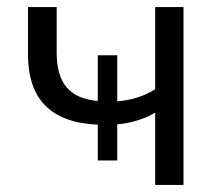

<svg xmlns="http://www.w3.org/2000/svg" viewBox="-20 -522 618 542"><path d="M418 -204V0H498V-502H418V-270C384 -249 349 -239 311 -236V-366H256V-237C178 -244 140 -285 140 -374V-502H59V-369C59 -242 123 -176 256 -170V-69H311V-171C347 -174 386 -185 418 -204Z"/></svg>

Font: Poppy and Pepper
Style: Regular
Weight: 400
Designer: Thy Ha
Foundry: Thy Ha
Version: Version 0.001;Glyphs 3.2 (3227)